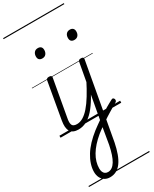

<svg xmlns="http://www.w3.org/2000/svg" viewBox="-368 -1089 1353 1687"><g transform="rotate(-30 308.0 -245.5)"><path d="M175 17Q146 17 125.5 8Q105 -1 94 -19.5Q83 -38 81 -64Q79 -90 85 -125L150 -495Q153 -506 159 -510.5Q165 -515 179 -515Q194 -515 200.5 -509.5Q207 -504 205 -493L139 -124Q129 -76 138.5 -53.5Q148 -31 186 -31Q196 -31 200.5 -23.5Q205 -16 203.5 -7Q202 2 195.5 9.5Q189 17 175 17ZM211 -683Q191 -683 180 -693.5Q169 -704 169 -725Q169 -749 182 -765.5Q195 -782 220 -782Q240 -782 251 -771.5Q262 -761 262 -740Q262 -716 249 -699.5Q236 -683 211 -683ZM175 17Q164 17 159 9.5Q154 2 155 -7Q156 -16 164 -23.5Q172 -31 186 -31Q217 -31 248 -49Q279 -67 311.5 -104Q344 -141 378.5 -197Q413 -253 451 -328Q456 -338 465 -337.5Q474 -337 480 -330Q486 -323 481 -312Q442 -230 405.5 -168Q369 -106 332.5 -65Q296 -24 257 -3.5Q218 17 175 17ZM413 19Q431 7 449.5 -5Q468 -17 486.5 -28Q505 -39 522.5 -48.5Q540 -58 555 -66Q566 -72 573 -68Q580 -64 583 -56Q586 -48 583.5 -39.5Q581 -31 572 -26Q554 -16 533.5 -4Q513 8 492 21Q471 34 449.5 47.5Q428 61 408 75ZM205 519Q174 519 151.5 505Q129 491 116.5 466Q104 441 104 408Q104 370 117 330Q130 290 154.5 250Q179 210 215.5 171.5Q252 133 298 97Q318 82 338 67.5Q358 53 378 39L475 -495Q477 -506 483.5 -510.5Q490 -515 503 -515Q519 -515 524.5 -509Q530 -503 528 -492L390 274Q378 333 361.5 378.5Q345 424 322.5 455.5Q300 487 271 503Q242 519 205 519ZM212 470Q234 470 253 457Q272 444 287.5 418.5Q303 393 315.5 355.5Q328 318 338 269L366 104Q353 113 340.5 122.5Q328 132 315 142Q276 174 246.5 207Q217 240 197.5 273Q178 306 168.5 339Q159 372 159 404Q159 424 165 439Q171 454 183 462Q195 470 212 470ZM536 -683Q516 -683 505 -693.5Q494 -704 494 -725Q494 -751 507.5 -766.5Q521 -782 545 -782Q565 -782 576 -771Q587 -760 587 -740Q587 -714 573.5 -698.5Q560 -683 536 -683ZM0 490H616V500H0ZM0 -20H616V0H0ZM0 -505H616V-500H0ZM0 -1010H616V-1000H0Z"/></g></svg>

Font: Playwrite ZA Guides
Style: Regular
Weight: 400
Designer: Veronika Burian, José Scaglione
Foundry: TypeTogether
Version: Version 1.003